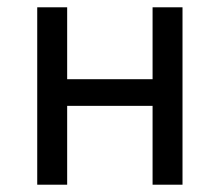

<svg xmlns="http://www.w3.org/2000/svg" viewBox="-20 -506 602 526"><path d="M82 0H164V-216H398V0H480V-486H398V-289H164V-486H82Z"/></svg>

Font: Giro Sans Regular
Style: Regular
Weight: 400
Designer: Paul D. Hunt
Foundry: Adobe Systems Incorporated
Version: Version 1.000;PS 1.0;hotconv 1.0.88;makeotf.lib2.5.647800